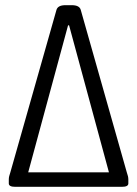

<svg xmlns="http://www.w3.org/2000/svg" viewBox="-20 -722 530 742"><path d="M39 0Q14 0 14 -13V-28Q14 -35 15.5 -41Q17 -47 20 -56L198 -683Q203 -702 233 -702H257Q287 -702 292 -684L470 -56Q473 -47 474.5 -41Q476 -35 476 -28V-13Q476 0 451 0ZM243 -624 89 -56H401L247 -624Z"/></svg>

Font: Asap Condensed Light
Style: Regular
Weight: 300
Width: 3
Designer: Pablo Cosgaya
Foundry: Omnibus-Type
Version: Version 3.001; ttfautohint (v1.8.4.7-5d5b)